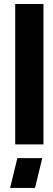

<svg xmlns="http://www.w3.org/2000/svg" viewBox="-20 -719 263 956"><path d="M30.3 216.8 66.4 68.4H190.4L154.3 216.8ZM55.7 0V-699.2H196.3V0Z"/></svg>

Font: Post No Bills Colombo
Style: ExtraBold
Weight: 900
Designer: Kosala Senevirathne, Siva Puranthara, Lasantha Premarathna, Tharique Azeez
Foundry: Mooniak
Version: Version 1.220 ; ttfautohint (v1.5)